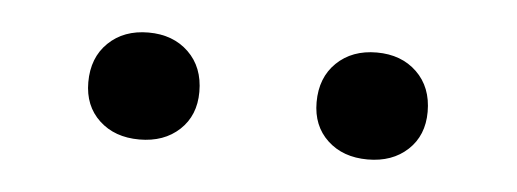

<svg xmlns="http://www.w3.org/2000/svg" viewBox="-25 -757 501 186"><g transform="rotate(5 225.0 -664.0)"><path d="M282 -663Q282 -687 297 -701.5Q312 -716 336 -716Q360 -716 375 -701.5Q390 -687 390 -663Q390 -640 375 -626Q360 -612 336 -612Q312 -612 297 -626Q282 -640 282 -663ZM60 -663Q60 -687 75 -701.5Q90 -716 114 -716Q138 -716 153 -701.5Q168 -687 168 -663Q168 -640 153 -626Q138 -612 114 -612Q90 -612 75 -626Q60 -640 60 -663Z"/></g></svg>

Font: PTSerif
Style: Regular
Weight: 400
Designer: A.Korolkova, O.Umpeleva, V.Yefimov
Foundry: ParaType Ltd
Version: Version 1.000W OFL; ttfautohint (v1.2) -l 8 -r 50 -G 200 -x 